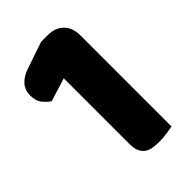

<svg xmlns="http://www.w3.org/2000/svg" viewBox="-191 -691 775 775"><g transform="rotate(-45 196.5 -303.5)"><path d="M155 -446 55 -415Q40 -425 25 -443Q10 -461 10 -493Q10 -553 83 -577L195 -615H232Q275 -615 300 -590Q325 -565 325 -522V-1Q314 1 292.5 4.5Q271 8 249 8Q227 8 209.5 5Q192 2 180 -7Q168 -16 161.5 -31.5Q155 -47 155 -72Z"/></g></svg>

Font: Baloo Paaji
Style: Regular
Weight: 400
Designer: Shuchita Grover and Ek Type
Foundry: Ek Type
Version: Version 1.443;PS 1.000;hotconv 16.6.51;makeotf.lib2.5.65220;